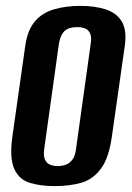

<svg xmlns="http://www.w3.org/2000/svg" viewBox="-20 -620 448 652"><path d="M166 12Q116 12 80 0.5Q44 -11 28 -47.5Q12 -84 22 -156L66 -466Q74 -519 99 -548Q124 -577 164 -588.5Q204 -600 253 -600Q303 -600 339.5 -588Q376 -576 393.5 -547Q411 -518 404 -466L360 -157Q350 -84 323 -47.5Q296 -11 256.5 0.5Q217 12 166 12ZM176 -56Q190 -56 203 -60.5Q216 -65 225.5 -77.5Q235 -90 238 -113L288 -471Q292 -495 285.5 -507.5Q279 -520 267.5 -524Q256 -528 242 -528Q228 -528 215 -524Q202 -520 193 -507.5Q184 -495 180 -471L130 -113Q127 -90 133 -77.5Q139 -65 150.5 -60.5Q162 -56 176 -56Z"/></svg>

Font: Alumni Sans
Style: Bold Italic
Weight: 700
Italic angle: -8°
Designer: Robert E. Leuschke
Foundry: Robert E. Leuschke
Version: Version 1.016